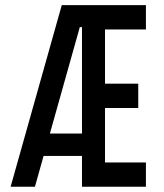

<svg xmlns="http://www.w3.org/2000/svg" viewBox="-20 -713 626 733"><path d="M20.5 0 215.8 -693.4H350.1V-609.4H284.7L113.3 0ZM113.3 -117.7V-203.1H342.8V-117.7ZM293 0V-92.8H537.1V0ZM293 0V-693.4H380.9V0ZM293 -300.8V-393.6H507.8V-300.8ZM293 -600.6V-693.4H537.1V-600.6Z"/></svg>

Font: Cascadia Code PL
Style: Regular
Weight: 400
Monospace: yes
Designer: Aaron Bell
Foundry: Saja Typeworks
Version: Version 2102.003